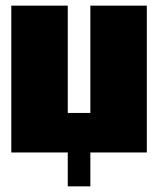

<svg xmlns="http://www.w3.org/2000/svg" viewBox="-20 -540 560 680"><path d="M20 0H220V120H300V0H500V-520H300V-140H220V-520H20Z"/></svg>

Font: MikodacsPCS
Style: Regular
Weight: 900
Designer: gluk (gluksza@wp.pl)
Foundry: gluk (gluksza@wp.pl)
Version: Version 0.27